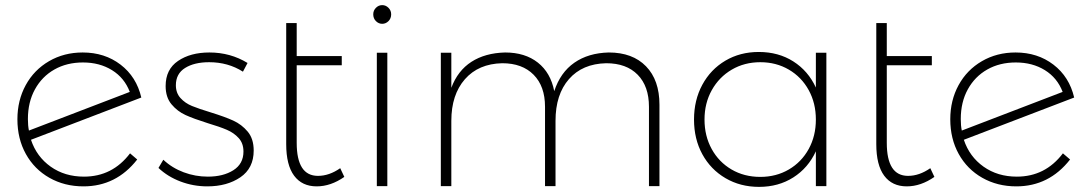

<svg xmlns="http://www.w3.org/2000/svg" viewBox="-20 -727 4255 750"><path d="M488 -128 516 -104Q434 1 306 1Q232 1 173 -32.5Q114 -66 81 -125.5Q48 -185 48 -261Q48 -335 80.5 -394.5Q113 -454 171.5 -488Q230 -522 303 -522Q389 -522 451 -474.5Q513 -427 532 -346L101 -181Q123 -115 178 -76Q233 -37 308 -37Q419 -37 488 -128ZM89 -262Q89 -236 93 -217L487 -368Q466 -423 417.5 -453Q369 -483 304 -483Q241 -483 192.5 -455.5Q144 -428 116.5 -378Q89 -328 89 -262Z M797 -484Q739 -484 703 -461.5Q667 -439 667 -394Q667 -364 685 -344Q703 -324 730 -313Q757 -302 803 -288Q858 -271 891 -256Q924 -241 947.5 -213Q971 -185 971 -139Q971 -70 919 -34.5Q867 1 790 1Q735 1 685 -18Q635 -37 599 -71L618 -103Q652 -71 697.5 -54Q743 -37 792 -37Q852 -37 891.5 -62Q931 -87 931 -135Q931 -167 912.5 -187.5Q894 -208 866 -220Q838 -232 791 -246Q737 -263 705 -277.5Q673 -292 650 -319.5Q627 -347 627 -391Q627 -456 675.5 -489Q724 -522 798 -522Q880 -522 947 -481L929 -447Q871 -484 797 -484Z M1325 -36Q1272 1 1217 1Q1160 1 1129 -40.5Q1098 -82 1098 -164V-637H1139V-508H1315V-472H1139V-169Q1139 -40 1222 -40Q1266 -40 1309 -70Z M1508 -671Q1508 -655 1497.5 -644.5Q1487 -634 1473 -634Q1459 -634 1448.5 -644.5Q1438 -655 1438 -671Q1438 -686 1448.5 -696.5Q1459 -707 1473 -707Q1487 -707 1497.5 -696.5Q1508 -686 1508 -671ZM1452 -521H1493V0H1452Z M2556 -318V0H2515V-310Q2515 -390 2471 -435Q2427 -480 2348 -480Q2255 -478 2202.5 -418Q2150 -358 2150 -255V0H2109V-310Q2109 -390 2064.5 -435Q2020 -480 1942 -480Q1849 -478 1796 -417.5Q1743 -357 1743 -255V0H1702V-521H1743V-384Q1768 -451 1821.5 -485.5Q1875 -520 1953 -522Q2031 -522 2081 -482.5Q2131 -443 2145 -371Q2169 -444 2223.5 -482Q2278 -520 2358 -522Q2451 -522 2503.5 -468Q2556 -414 2556 -318Z M3208 -521V0H3167V-136Q3137 -71 3079 -34Q3021 3 2945 3Q2872 3 2814 -31Q2756 -65 2723.5 -124.5Q2691 -184 2691 -260Q2691 -336 2723.5 -396Q2756 -456 2813.5 -490Q2871 -524 2944 -524Q3021 -524 3079 -487Q3137 -450 3167 -385V-521ZM3167 -260Q3167 -324 3139 -375Q3111 -426 3061.5 -455Q3012 -484 2950 -484Q2888 -484 2838.5 -455Q2789 -426 2760.5 -375Q2732 -324 2732 -260Q2732 -196 2760 -145Q2788 -94 2837.5 -65Q2887 -36 2950 -36Q3012 -36 3061.5 -65Q3111 -94 3139 -145Q3167 -196 3167 -260Z M3630 -36Q3577 1 3522 1Q3465 1 3434 -40.5Q3403 -82 3403 -164V-637H3444V-508H3620V-472H3444V-169Q3444 -40 3527 -40Q3571 -40 3614 -70Z M4132 -128 4160 -104Q4078 1 3950 1Q3876 1 3817 -32.5Q3758 -66 3725 -125.5Q3692 -185 3692 -261Q3692 -335 3724.5 -394.5Q3757 -454 3815.5 -488Q3874 -522 3947 -522Q4033 -522 4095 -474.5Q4157 -427 4176 -346L3745 -181Q3767 -115 3822 -76Q3877 -37 3952 -37Q4063 -37 4132 -128ZM3733 -262Q3733 -236 3737 -217L4131 -368Q4110 -423 4061.5 -453Q4013 -483 3948 -483Q3885 -483 3836.5 -455.5Q3788 -428 3760.5 -378Q3733 -328 3733 -262Z"/></svg>

Font: TypoPRO Montserrat Alternates
Style: Regular
Weight: 275
Designer: Julieta Ulanovsky
Foundry: Julieta Ulanovsky
Version: Version 6.001